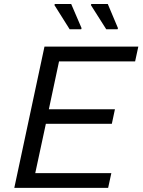

<svg xmlns="http://www.w3.org/2000/svg" viewBox="-20 -915 694 935"><path d="M49.6 0 196.6 -688H653.6L638 -616H267.5L217.9 -382.9H539.7L524.6 -312H203.3L151.7 -72H522.2L506.6 0ZM375.3 -772.6H319.1L245 -890.3L247 -895.5H326.7L377.3 -777.8ZM552.5 -772.6H497.3L422.6 -890.3L424.6 -895.5H504.9L554.5 -777.8Z"/></svg>

Font: Saira Thin
Style: Italic
Weight: 100
Italic angle: -12°
Designer: Hector Gatti with collaboration of the Omnibus-Type team
Foundry: Omnibus-Type
Version: Version 1.101